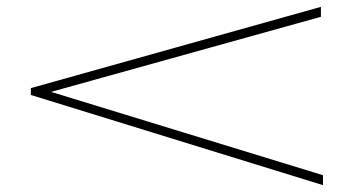

<svg xmlns="http://www.w3.org/2000/svg" viewBox="-20 -587 1040 560"><path d="M922 -47 70 -310V-330L916 -567V-538L129 -319L922 -76Z"/></svg>

Font: Inconsolata UltraExpanded ExtraLight
Style: Regular
Weight: 200
Width: 9
Monospace: yes
Designer: Raph Levien, Cyreal, Brenton Simpson
Foundry: Raph Levien, Cyreal, Google
Version: Version 3.001; ttfautohint (v1.8.2.53-6de2)